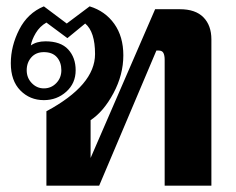

<svg xmlns="http://www.w3.org/2000/svg" viewBox="-20 -584 743 604"><path d="M126 -234Q279 -316 279 -414Q279 -484 248 -510L192 -464L126 -513Q105 -501 92.5 -480Q80 -459 77 -441Q95 -454 123 -454Q171 -454 194.5 -428.5Q218 -403 218 -363Q218 -322 188.5 -295.5Q159 -269 118 -269Q74 -269 44 -299.5Q14 -330 14 -385Q14 -439 40.5 -491Q67 -543 118 -564L190 -510L262 -564Q311 -549 339.5 -509Q368 -469 368 -410Q368 -349 337 -291Q306 -233 265 -206V-87L468 -555H546Q595 -555 620 -529.5Q645 -504 645 -460V0H498V-396Q498 -410 494 -417.5Q490 -425 479 -425H472L292 0H126ZM173 -363Q173 -388 159 -404Q145 -420 118 -420Q93 -420 78.5 -403.5Q64 -387 64 -363Q64 -339 80 -322.5Q96 -306 118 -306Q141 -306 157 -322.5Q173 -339 173 -363Z"/></svg>

Font: Taviraj DemiBold
Style: Regular
Weight: 600
Designer: Katatrad Team
Foundry: CadsonDemak
Version: Version 1.030